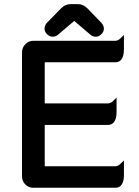

<svg xmlns="http://www.w3.org/2000/svg" viewBox="-20 -886 663 916"><path d="M85 -43.9V-636.7Q85 -659.2 101.1 -675.3Q117.2 -691.4 138.7 -691.4H530.3Q543.5 -691.4 556.2 -704.6L571.3 -719.2V-650.4Q571.3 -614.3 556.2 -599.1Q545.9 -588.9 530.3 -588.9H196.3L193.8 -588.4L193.4 -585.9V-392.6H495.1Q508.3 -392.6 521 -405.8L536.1 -420.4V-351.6Q536.1 -315.4 521 -300.3Q510.7 -290 495.1 -290H193.4V-95.7L193.8 -93.3L196.3 -92.8H530.3Q543.5 -92.8 556.2 -106L571.3 -120.6V-51.8Q571.3 1 540 8.8Q535.2 9.8 530.3 9.8H138.7Q116.7 9.8 100.8 -6.1Q85 -22 85 -43.9ZM202.1 -775.4Q270.5 -845.7 271 -845.7Q291 -866.2 315.4 -866.2H352.5Q377.9 -866.2 398.9 -844.2L465.8 -774.9Q475.6 -762.7 475.6 -749Q475.6 -734.9 463.6 -722.9Q451.7 -710.9 437 -710.9Q422.4 -710.9 412.1 -719.7L335.4 -785.2L334.5 -786.1Q334.5 -786.1 334 -786.1L255.9 -719.7Q245.6 -710.9 231 -710.9Q216.3 -710.9 204.3 -722.9Q192.4 -734.9 192.4 -748.8Q192.4 -762.7 202.1 -775.4Z"/></svg>

Font: YuPearl-SemiBold
Style: SemiBold
Weight: 600
Designer: Max Yao
Foundry: Max-Everyday
Version: Version 1.011; ttfautohint (v1.8.3)